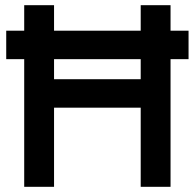

<svg xmlns="http://www.w3.org/2000/svg" viewBox="-20 -720 751 740"><path d="M522.3 0V-700H637.3V0ZM73.3 0V-700H188.3V0ZM132.3 -305V-414.7H587.3V-305ZM4 -492V-601.7H706.7V-492Z"/></svg>

Font: Fustat
Style: Regular
Weight: 400
Designer: Mohamed Gaber, Khaled Hosny, Laura Garcia Mut
Foundry: Kief Type Foundry, Alif Type Foundry, Hard Type Foundry
Version: Version 1.007